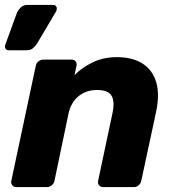

<svg xmlns="http://www.w3.org/2000/svg" viewBox="-45 -763 708 783"><path d="M-9 -558Q-18 -558 -22 -564Q-26 -570 -24 -579L23 -708Q28 -721 39 -732Q50 -743 67 -743H172Q180 -743 184 -737Q188 -731 186 -723Q185 -721 184.5 -718Q184 -715 181 -712L106 -585Q99 -575 89.5 -566.5Q80 -558 63 -558ZM22 0Q11 0 5 -7.5Q-1 -15 1 -25L101 -495Q103 -506 112 -513Q121 -520 132 -520H247Q258 -520 263.5 -513Q269 -506 267 -495L259 -457Q290 -488 333.5 -509Q377 -530 432 -530Q495 -530 536 -504Q577 -478 592 -428Q607 -378 591 -304L531 -25Q529 -15 520.5 -7.5Q512 0 502 0H376Q365 0 359 -7.5Q353 -15 355 -25L413 -298Q424 -347 410.5 -371.5Q397 -396 351 -396Q306 -396 275 -370.5Q244 -345 234 -298L177 -25Q175 -15 166 -7.5Q157 0 147 0Z"/></svg>

Font: Rubik
Style: Bold Italic
Weight: 700
Italic angle: -12°
Designer: Hubert and Fischer
Foundry: Hubert and Fischer
Version: Version 2.300;gftools[0.9.30]